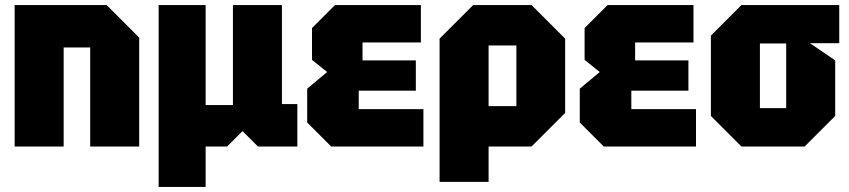

<svg xmlns="http://www.w3.org/2000/svg" viewBox="-20 -580 3362 760"><path d="M38 0V-560H402L531 -431V0H337V-392H232V0Z M608 160V-560H794V-164H902V-560H1096V-168H1157V0H1001L940 -61L879 0H794V160Z M1291 0 1196 -95V-229L1275 -295L1215 -343V-469L1306 -560H1646V-412H1415V-341H1626V-221H1400V-148H1656V0Z M1720 140V-427L1853 -560H2084L2217 -427V-133L2084 0H1914V140ZM2024 -400H1914V-160H2024Z M2370 0 2275 -95V-229L2354 -295L2294 -343V-469L2385 -560H2725V-412H2494V-341H2705V-221H2479V-148H2735V0Z M2794 -121V-439L2915 -560H3302V-409H3186L3286 -341V-121L3165 0H2915ZM2988 -152H3092V-408H2988Z"/></svg>

Font: Tektur SemiCondensed ExtraBold
Style: Regular
Weight: 800
Width: 4
Designer: Adam Jagosz
Foundry: Adam Jagosz
Version: Version 1.005;gftools[0.9.30]